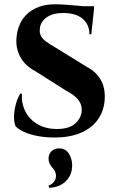

<svg xmlns="http://www.w3.org/2000/svg" viewBox="-20 -633 555 902"><path d="M238 -613Q258 -613 286.5 -611Q315 -609 343 -606.5Q371 -604 392.5 -600.5Q414 -597 422 -594L409 -472H400Q400 -518 368 -545Q336 -572 276 -572Q228 -572 198.5 -551Q169 -530 167 -495Q165 -477 173.5 -462.5Q182 -448 197.5 -437Q213 -426 232 -415L389 -318Q429 -298 452 -260Q475 -222 472 -168Q469 -112 439.5 -71Q410 -30 358.5 -8.5Q307 13 237 13Q194 13 157 6Q120 -1 93.5 -13Q67 -25 53 -40Q45 -60 46 -88.5Q47 -117 55 -145.5Q63 -174 75 -193H83Q80 -148 99 -110Q118 -72 156.5 -49.5Q195 -27 248 -27Q306 -27 335 -54Q364 -81 364 -118Q364 -144 346.5 -165.5Q329 -187 289 -208L147 -298Q97 -324 74.5 -367Q52 -410 58 -461Q63 -509 86.5 -543Q110 -577 149 -595Q188 -613 238 -613ZM422 -604 421 -586H314V-604ZM208 113Q208 90 222.5 77Q237 64 257 64Q288 64 303.5 88.5Q319 113 319 144Q319 190 288.5 219Q258 248 211 249L208 239Q224 233 233.5 221Q243 209 243 194Q243 184 239.5 174.5Q236 165 227 156Q219 147 213.5 136Q208 125 208 113Z"/></svg>

Font: Cinzel
Style: Bold
Weight: 700
Designer: Natanael Gama
Version: Version 2.000